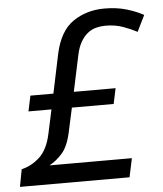

<svg xmlns="http://www.w3.org/2000/svg" viewBox="-63 -769 693 815"><g transform="rotate(-5 283.5 -361.5)"><path d="M-11 0 3 -74Q46 -84 80.5 -116Q115 -148 129 -214L151 -316H53L67 -382H165L200 -549Q221 -645 278.5 -684Q336 -723 412 -723Q464 -723 506 -710.5Q548 -698 578 -681L544 -612Q520 -625 486 -637.5Q452 -650 410 -650Q390 -650 370.5 -645Q351 -640 334.5 -627Q318 -614 305 -592Q292 -570 285 -537L252 -382H430L416 -316H238L216 -215Q203 -154 177.5 -125Q152 -96 122 -80H473L456 0Z"/></g></svg>

Font: BC Sans
Style: Italic
Weight: 400
Italic angle: -12°
Designer: Monotype Design Team
Designer: Province of B.C.
Foundry: Monotype Imaging Inc.
Version: Version 2.000;GOOG;noto-source:20170915:90ef993387c0